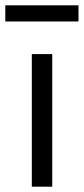

<svg xmlns="http://www.w3.org/2000/svg" viewBox="-48 -704 316 724"><path d="M72 0V-500H149V0ZM-28 -623V-684H248V-623Z"/></svg>

Font: Cairo
Style: Regular
Weight: 400
Designer: Mohamed Gaber, Accademia di Belle Arti di Urbino
Foundry: Kief Type Foundry, Accademia di Belle Arti di Urbino
Version: Version 3.120